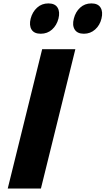

<svg xmlns="http://www.w3.org/2000/svg" viewBox="-20 -1096 614 1116"><path d="M418 -810.1 217.8 0H24.9L225.1 -810.1ZM319.8 -987.8Q309.6 -948.7 282.5 -924.3Q255.4 -899.9 216.8 -899.9Q178.2 -899.9 163.3 -924.3Q148.4 -948.7 158.2 -987.8Q168.5 -1026.9 195.6 -1051.5Q222.7 -1076.2 261.2 -1076.2Q299.8 -1076.2 314.7 -1051.5Q329.6 -1026.9 319.8 -987.8ZM569.8 -987.8Q560.5 -949.2 533 -924.6Q505.4 -899.9 467.8 -899.9Q429.2 -899.9 414.1 -924.6Q398.9 -949.2 409.2 -987.8Q418.9 -1026.9 445.8 -1051.5Q472.7 -1076.2 511.2 -1076.2Q549.8 -1076.2 564.7 -1051.5Q579.6 -1026.9 569.8 -987.8Z"/></svg>

Font: Sinkin Sans 800 Black Italic
Style: Regular
Weight: 900
Italic angle: -112°
Designer: Keith Bates
Foundry: K-Type
Version: Sinkin Sans (version 1.0)  by Keith Bates   •   © 2014   www